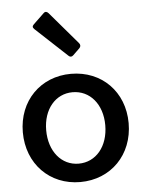

<svg xmlns="http://www.w3.org/2000/svg" viewBox="-54 -808 657 863"><g transform="rotate(-5 274.0 -376.5)"><path d="M127 -691.4 269.5 -558.6C276.4 -551.8 284.2 -551.8 291 -558.6L321.3 -587.9C328.1 -594.7 328.1 -603.5 322.3 -610.4L197.3 -756.8C190.4 -764.6 182.6 -766.6 174.8 -758.8L127 -712.9C119.1 -705.1 119.1 -699.2 127 -691.4ZM273.4 11.7C412.1 11.7 512.7 -90.8 512.7 -233.4C512.7 -375 412.1 -476.6 273.4 -476.6C135.7 -476.6 35.2 -375 35.2 -233.4C35.2 -90.8 135.7 11.7 273.4 11.7ZM273.4 -71.3C196.3 -71.3 140.6 -137.7 140.6 -233.4C140.6 -328.1 196.3 -393.6 273.4 -393.6C351.6 -393.6 407.2 -328.1 407.2 -233.4C407.2 -137.7 351.6 -71.3 273.4 -71.3Z"/></g></svg>

Font: Ed Sans Neue Medium
Style: Regular
Weight: 500
Designer: Stephen Hutchings
Version: Version 1.004;PS 001.004;hotconv 1.0.88;makeotf.lib2.5.64775